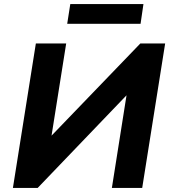

<svg xmlns="http://www.w3.org/2000/svg" viewBox="-20 -917 837 937"><path d="M43 0 155 -705H303L229 -239L219 -242L665 -705H786L674 0H526L600 -468L610 -465L164 0ZM308 -801 323 -897H680L666 -801Z"/></svg>

Font: Nunito Sans 9pt ExtraBold
Style: Italic
Weight: 800
Italic angle: -9°
Version: Version 3.101;gftools[0.9.27]